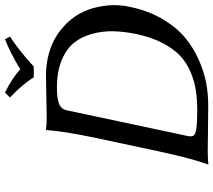

<svg xmlns="http://www.w3.org/2000/svg" viewBox="-63 -789 855 769"><g transform="rotate(-90 364.5 -404.5)"><path d="M439 -696.8Q412.6 -741.2 358.4 -792L378.4 -812Q433.1 -785.2 471.7 -751Q536.6 -790.5 591.8 -812L602.5 -792Q545.9 -755.4 482.4 -696.8ZM204.6 -82Q200.7 -64.5 206.1 -56.6Q211.4 -49.3 233.2 -45.7Q254.9 -42 304.7 -42Q350.6 -42 387.2 -47.6Q423.8 -53.2 461.2 -69.1Q498.5 -85 526.4 -111.3Q554.2 -137.7 576.9 -181.4Q599.6 -225.1 612.3 -284.2Q622.6 -333 623.8 -376.7Q625 -420.4 613.5 -462.9Q602.1 -505.4 577.4 -535.9Q552.7 -566.4 507.3 -585.2Q461.9 -604 399.4 -604Q378.9 -604 365 -602.5Q351.1 -601.1 338.1 -597.2Q325.2 -593.3 317.4 -585Q309.6 -576.7 307.1 -564ZM281.2 -645Q313.5 -645 364.3 -646.5Q415 -647.9 446.8 -647.9Q494.1 -647.9 536.6 -635.7Q579.1 -623.5 612.1 -601.3Q645 -579.1 670.7 -547.9Q696.3 -516.6 710 -478.8Q723.6 -440.9 727.5 -397.7Q731.4 -354.5 720.7 -308.1Q705.6 -237.3 672.9 -181.6Q640.1 -126 600.1 -92.3Q560.1 -58.6 511 -36.6Q461.9 -14.6 417 -6.3Q372.1 2 326.7 2Q271 2 223.1 1Q175.3 0 144 0Q128.4 0 115.2 0.7Q102.1 1.5 96.7 2L91.3 2.9L90.8 0Q115.2 -66.9 143.6 -200.2L195.8 -444.8Q223.1 -573.2 228 -645L230.5 -647.9Q247.1 -645 281.2 -645Z"/></g></svg>

Font: Linux Biolinum G
Style: Italic
Weight: 400
Italic angle: -12°
Designer: Philipp H. Poll
Foundry: Philipp H. Poll
Version: Version 0.5.1